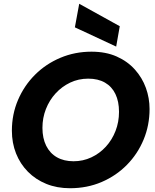

<svg xmlns="http://www.w3.org/2000/svg" viewBox="-20 -986 820 1018"><path d="M351 12Q282 12 225.5 -11Q169 -34 128 -75.5Q87 -117 65 -172.5Q43 -228 43 -293Q43 -380 75.5 -456Q108 -532 165.5 -589.5Q223 -647 300 -679.5Q377 -712 465 -712Q541 -712 598.5 -686.5Q656 -661 695 -617.5Q734 -574 753.5 -520Q773 -466 773 -408Q773 -322 741.5 -246Q710 -170 653 -112Q596 -54 519 -21Q442 12 351 12ZM370 -131Q420 -131 464 -151.5Q508 -172 541 -208Q574 -244 592.5 -291.5Q611 -339 611 -393Q611 -448 592 -487.5Q573 -527 536.5 -548Q500 -569 448 -569Q396 -569 352 -548Q308 -527 275 -491Q242 -455 223.5 -408Q205 -361 205 -308Q205 -253 225 -213Q245 -173 282 -152Q319 -131 370 -131ZM596 -739 377 -841 400 -966 615 -847Z"/></svg>

Font: Rethink Sans ExtraBold
Style: Italic
Weight: 800
Italic angle: -10°
Designer: The Rethink Sans project authors (Hans Thiessen). DM Sans designed by Colophon Foundry.
Foundry: Rethink Communications LLC
Version: Version 1.001